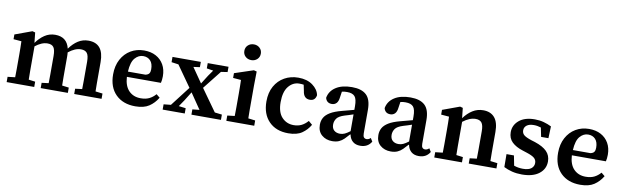

<svg xmlns="http://www.w3.org/2000/svg" viewBox="-45 -1236 5694 1755"><g transform="rotate(10 2801.5 -358.5)"><path d="M36 0V-49L105 -57Q106 -95 106 -137Q106 -179 106 -213V-267Q106 -305 105.5 -332.5Q105 -360 104 -391L30 -397V-441L188 -499L214 -492L224 -397Q257 -444 301 -473.5Q345 -503 399 -503Q508 -503 533 -398Q569 -448 612 -475.5Q655 -503 708 -503Q850 -503 850 -329V-213Q850 -178 850 -136.5Q850 -95 851 -57L917 -49V0H663V-49L727 -57Q728 -95 728 -136.5Q728 -178 728 -213V-310Q728 -369 710 -391Q692 -413 654 -413Q599 -413 538 -364Q539 -356 539.5 -346.5Q540 -337 540 -327V-213Q540 -178 540 -136.5Q540 -95 541 -57L604 -49V0H352V-49L416 -57Q417 -95 417 -136.5Q417 -178 417 -213V-309Q417 -366 400.5 -389.5Q384 -413 344 -413Q315 -413 286.5 -400.5Q258 -388 230 -366V-213Q230 -179 230 -137Q230 -95 231 -57L292 -49V0Z M1225 -451Q1182 -451 1149 -413.5Q1116 -376 1111 -287H1274Q1300 -293 1308.5 -307Q1317 -321 1317 -344Q1317 -397 1292 -424Q1267 -451 1225 -451ZM1231 14Q1117 14 1049.5 -53Q982 -120 982 -239Q982 -319 1014 -378.5Q1046 -438 1101 -470.5Q1156 -503 1225 -503Q1288 -503 1334.5 -478Q1381 -453 1407 -407.5Q1433 -362 1433 -300Q1433 -282 1431 -266Q1429 -250 1426 -238H1110Q1115 -153 1157.5 -110Q1200 -67 1267 -67Q1314 -67 1346.5 -83Q1379 -99 1405 -129L1438 -102Q1406 -49 1358.5 -17.5Q1311 14 1231 14Z M1816 -441V-490H2009V-441L1949 -432L1813 -260L1958 -57L2025 -49V0H1751V-49L1816 -56L1717 -201L1666 -119L1624 -57L1689 -49V0H1484V-49L1551 -56L1691 -238L1554 -432L1489 -441V-490H1752V-441L1693 -433L1788 -296L1839 -377L1877 -431Z M2075 0V-49L2143 -57Q2144 -95 2144 -137Q2144 -179 2144 -213V-264Q2144 -302 2143.5 -331Q2143 -360 2142 -391L2068 -397V-441L2243 -499L2270 -492L2268 -358V-213Q2268 -179 2268 -137Q2268 -95 2269 -57L2334 -49V0ZM2203 -586Q2170 -586 2148 -606.5Q2126 -627 2126 -659Q2126 -691 2148 -711.5Q2170 -732 2203 -732Q2235 -732 2257 -711.5Q2279 -691 2279 -659Q2279 -627 2257 -606.5Q2235 -586 2203 -586Z M2651 14Q2537 14 2471 -54Q2405 -122 2405 -239Q2405 -321 2438 -380Q2471 -439 2528 -471Q2585 -503 2656 -503Q2737 -503 2789 -465Q2841 -427 2851 -374Q2842 -322 2793 -322Q2735 -322 2726 -391L2714 -448Q2695 -451 2674 -451Q2615 -451 2574.5 -401.5Q2534 -352 2534 -255Q2534 -161 2577.5 -114.5Q2621 -68 2687 -68Q2728 -68 2759.5 -83.5Q2791 -99 2818 -130L2853 -100Q2825 -51 2778 -18.5Q2731 14 2651 14Z M3319 12Q3276 12 3249.5 -10.5Q3223 -33 3215 -74H3211Q3189 -49 3168.5 -28.5Q3148 -8 3122 3.5Q3096 15 3059 15Q3001 15 2962 -18.5Q2923 -52 2923 -114Q2923 -150 2939 -179Q2955 -208 2993.5 -231.5Q3032 -255 3101 -273Q3129 -280 3156 -287.5Q3183 -295 3210 -302V-335Q3210 -402 3188.5 -426.5Q3167 -451 3117 -451Q3105 -451 3093.5 -450Q3082 -449 3069 -446L3061 -393Q3057 -354 3040 -336.5Q3023 -319 2997 -319Q2972 -319 2957 -331.5Q2942 -344 2937 -366Q2948 -429 3004.5 -466Q3061 -503 3154 -503Q3243 -503 3287.5 -461.5Q3332 -420 3332 -324V-104Q3332 -79 3341 -68.5Q3350 -58 3366 -58Q3386 -58 3403 -75L3422 -44Q3389 12 3319 12ZM3042 -137Q3042 -101 3063 -82.5Q3084 -64 3118 -64Q3141 -64 3161.5 -73.5Q3182 -83 3210 -104V-260Q3190 -253 3170.5 -247Q3151 -241 3131 -235Q3077 -218 3059.5 -192.5Q3042 -167 3042 -137Z M3862 12Q3819 12 3792.5 -10.5Q3766 -33 3758 -74H3754Q3732 -49 3711.5 -28.5Q3691 -8 3665 3.5Q3639 15 3602 15Q3544 15 3505 -18.5Q3466 -52 3466 -114Q3466 -150 3482 -179Q3498 -208 3536.5 -231.5Q3575 -255 3644 -273Q3672 -280 3699 -287.5Q3726 -295 3753 -302V-335Q3753 -402 3731.5 -426.5Q3710 -451 3660 -451Q3648 -451 3636.5 -450Q3625 -449 3612 -446L3604 -393Q3600 -354 3583 -336.5Q3566 -319 3540 -319Q3515 -319 3500 -331.5Q3485 -344 3480 -366Q3491 -429 3547.5 -466Q3604 -503 3697 -503Q3786 -503 3830.5 -461.5Q3875 -420 3875 -324V-104Q3875 -79 3884 -68.5Q3893 -58 3909 -58Q3929 -58 3946 -75L3965 -44Q3932 12 3862 12ZM3585 -137Q3585 -101 3606 -82.5Q3627 -64 3661 -64Q3684 -64 3704.5 -73.5Q3725 -83 3753 -104V-260Q3733 -253 3713.5 -247Q3694 -241 3674 -235Q3620 -218 3602.5 -192.5Q3585 -167 3585 -137Z M4005 0V-49L4074 -57Q4075 -95 4075 -137Q4075 -179 4075 -213V-267Q4075 -305 4074.5 -332.5Q4074 -360 4073 -391L3999 -397V-441L4157 -499L4183 -492L4193 -399H4194Q4229 -447 4273.5 -475Q4318 -503 4372 -503Q4441 -503 4478 -459.5Q4515 -416 4515 -327V-213Q4515 -178 4515 -136.5Q4515 -95 4516 -57L4582 -49V0H4325V-49L4390 -57Q4391 -95 4391 -136.5Q4391 -178 4391 -213V-311Q4391 -367 4373.5 -390Q4356 -413 4317 -413Q4261 -413 4199 -365V-213Q4199 -179 4199 -137Q4199 -95 4200 -57L4262 -49V0Z M4820 14Q4770 14 4728 3.5Q4686 -7 4651 -25L4650 -145H4719L4737 -53Q4776 -39 4820 -39Q4873 -39 4897.5 -59Q4922 -79 4922 -110Q4922 -139 4901 -156.5Q4880 -174 4830 -190L4790 -203Q4726 -223 4689.5 -258Q4653 -293 4653 -350Q4653 -415 4705 -459Q4757 -503 4851 -503Q4895 -503 4933.5 -492.5Q4972 -482 5006 -465L5002 -355H4934L4917 -439Q4901 -444 4885 -447Q4869 -450 4851 -450Q4808 -450 4785 -432.5Q4762 -415 4762 -386Q4762 -359 4781.5 -342.5Q4801 -326 4853 -309L4886 -299Q4962 -274 4998.5 -237Q5035 -200 5035 -144Q5035 -74 4978.5 -30Q4922 14 4820 14Z M5355 -451Q5312 -451 5279 -413.5Q5246 -376 5241 -287H5404Q5430 -293 5438.5 -307Q5447 -321 5447 -344Q5447 -397 5422 -424Q5397 -451 5355 -451ZM5361 14Q5247 14 5179.5 -53Q5112 -120 5112 -239Q5112 -319 5144 -378.5Q5176 -438 5231 -470.5Q5286 -503 5355 -503Q5418 -503 5464.5 -478Q5511 -453 5537 -407.5Q5563 -362 5563 -300Q5563 -282 5561 -266Q5559 -250 5556 -238H5240Q5245 -153 5287.5 -110Q5330 -67 5397 -67Q5444 -67 5476.5 -83Q5509 -99 5535 -129L5568 -102Q5536 -49 5488.5 -17.5Q5441 14 5361 14Z"/></g></svg>

Font: Source Serif 4 SmText Semibold
Style: Regular
Weight: 600
Designer: Frank Grießhammer
Foundry: Adobe
Version: Version 4.005;hotconv 1.1.0;makeotfexe 2.6.0